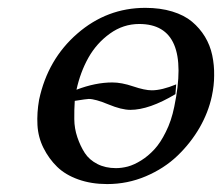

<svg xmlns="http://www.w3.org/2000/svg" viewBox="-20 -459 565 489"><path d="M426.8 -219.2Q359.9 -179.2 312 -179.2Q289.6 -179.2 256.1 -193.1Q222.7 -207 206.1 -207Q201.2 -207 170.4 -202.1Q168.9 -179.2 169.2 -155.5Q169.4 -131.8 177 -109.4Q184.6 -86.9 196 -69.3Q207.5 -51.8 228 -41.3Q248.5 -30.8 275.4 -30.8Q290 -30.8 305.7 -34.9Q321.3 -39.1 339.4 -50.3Q357.4 -61.5 373 -78.4Q388.7 -95.2 402.3 -123Q416.5 -150.9 423.8 -187Q467.8 -397.9 334.5 -397.9Q293.9 -397.9 260 -373.5Q226.1 -349.1 205.3 -312.3Q184.6 -275.4 174.8 -230.5Q223.1 -249 266.1 -249Q289.6 -249 319.1 -239Q348.6 -229 366.7 -229Q392.1 -229 428.7 -244.1ZM79.6 -205.1Q101.6 -308.1 177 -373.5Q252.4 -439 350.1 -439Q388.2 -439 418.7 -429.7Q449.2 -420.4 469 -403.8Q488.8 -387.2 502 -365.5Q515.1 -343.8 520.5 -318.4Q525.9 -293 525.4 -266.6Q525.4 -241.2 519.5 -213.9Q510.7 -172.9 488.3 -133.8Q465.3 -94.2 431.6 -62Q397.9 -29.8 351.3 -10Q304.7 9.8 252.9 9.8Q212.4 9.8 179.4 -2Q146.5 -13.7 125.5 -34.2Q104.5 -54.7 90.8 -82Q77.1 -109.4 75.4 -140.6Q73.7 -171.9 79.6 -205.1Z"/></svg>

Font: Linux Biolinum G
Style: Italic
Weight: 400
Italic angle: -12°
Designer: Philipp H. Poll
Foundry: Philipp H. Poll
Version: Version 0.5.1